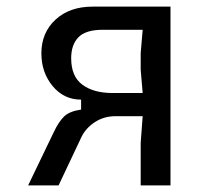

<svg xmlns="http://www.w3.org/2000/svg" viewBox="-20 -560 640 580"><path d="M226 -146 157 0H65L142 -160Q157 -192 173.5 -208Q190 -224 225 -229V-259Q173 -259 139 -300Q105 -341 105 -399Q105 -461 147.5 -500.5Q190 -540 260 -540H495V0H405V-129L411 -209H329Q294 -209 266.5 -191Q239 -173 226 -146ZM320 -279H411L405 -349V-400L411 -470H290Q239 -470 217 -447.5Q195 -425 195 -384Q195 -329 229 -304Q263 -279 320 -279Z"/></svg>

Font: Sligoil Micro
Style: Regular
Weight: 400
Designer: Ariel Martín Pérez
Foundry: Igor Stepanchenko
Version: Version 1.001